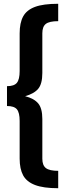

<svg xmlns="http://www.w3.org/2000/svg" viewBox="-20 -858 363 1016"><path d="M288 -746Q241 -746 222.5 -731.5Q204 -717 204 -682V-472Q204 -414 182 -388Q160 -362 113 -349Q160 -337 182 -311Q204 -285 204 -228V-18Q204 17 223 31.5Q242 46 288 46V138Q210 138 165.5 121Q121 104 102.5 70Q84 36 84 -19V-218Q84 -262 69.5 -279.5Q55 -297 17 -297V-402Q55 -402 69.5 -420Q84 -438 84 -482V-681Q84 -737 102.5 -771Q121 -805 165 -821.5Q209 -838 288 -838Z"/></svg>

Font: Fira Sans Medium
Style: Regular
Weight: 500
Designer: bBox Type GmbH & Carrois Corporate GbR & Edenspiekermann AG
Foundry: bBox Type GmbH & Carrois Corporate GbR & Edenspiekermann AG
Version: Version 4.301